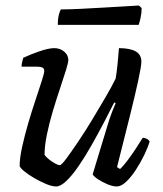

<svg xmlns="http://www.w3.org/2000/svg" viewBox="-20 -674 590 694"><path d="M183 0Q168 0 146.5 -9Q125 -18 103.5 -30.5Q82 -43 67.5 -55Q53 -67 51 -74Q51 -102 60 -143Q69 -184 82 -228.5Q95 -273 108.5 -313Q122 -353 131 -381.5Q140 -410 140 -417Q140 -427 133 -430Q126 -433 114 -433H58Q58 -442 60.5 -451.5Q63 -461 64 -465Q89 -477 122.5 -488.5Q156 -500 176 -500Q197 -500 212 -487.5Q227 -475 227 -457Q227 -448 218.5 -420.5Q210 -393 197 -354.5Q184 -316 171 -272.5Q158 -229 149.5 -187.5Q141 -146 141 -114Q151 -101 169.5 -89Q188 -77 196 -77Q202 -77 219.5 -100.5Q237 -124 262 -161Q287 -198 313 -241Q339 -284 362 -323.5Q385 -363 398 -390Q402 -412 405 -443.5Q408 -475 410 -500Q449 -500 470 -488.5Q491 -477 491 -451Q491 -436 480 -384.5Q469 -333 449 -253Q429 -173 403 -70L414 -63Q425 -73 440.5 -93.5Q456 -114 471 -137Q486 -160 496 -176Q504 -176 511 -172Q518 -168 521 -163Q515 -142 501.5 -114Q488 -86 471 -60Q454 -34 436 -17Q418 0 402 0Q388 0 368.5 -8Q349 -16 333.5 -26.5Q318 -37 315 -44L369 -222Q377 -249 385.5 -270.5Q394 -292 398 -301L393 -304Q376 -270 354.5 -229Q333 -188 310 -147.5Q287 -107 264 -73.5Q241 -40 220 -20Q199 0 183 0ZM189 -584Q189 -607 193 -621.5Q197 -636 200 -640Q230 -640 270.5 -642Q311 -644 353 -646.5Q395 -649 430 -651Q465 -653 482 -654L492 -645Q492 -627 488 -609Q484 -591 481 -584Z"/></svg>

Font: Texturina
Style: Italic
Weight: 400
Italic angle: -11°
Designer: Guillermo Torres Carreño
Foundry: Omnibus-Type
Version: Version 1.002; ttfautohint (v1.8.3)